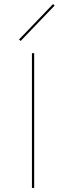

<svg xmlns="http://www.w3.org/2000/svg" viewBox="-20 -918 323 938"><path d="M73 -725 239 -898 247 -891 81 -718ZM136 -658H147V0H136Z"/></svg>

Font: Ysabeau SC Hairline
Style: Regular
Weight: 100
Designer: Christian Thalmann (Catharsis Fonts)
Version: Version 0.003